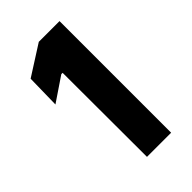

<svg xmlns="http://www.w3.org/2000/svg" viewBox="-125 -729 416 416"><g transform="rotate(-45 83.5 -521.0)"><path d="M68 -350 67.5 -608H63.5L8 -570.5L9.5 -648L78.5 -692H142V-350Z"/></g></svg>

Font: Anek Tamil Condensed SemiBold
Style: Regular
Weight: 600
Width: 3
Designer: Aadarsh Rajan (Tamil), Yesha Goshar (Latin)
Foundry: Ek Type
Version: Version 1.003